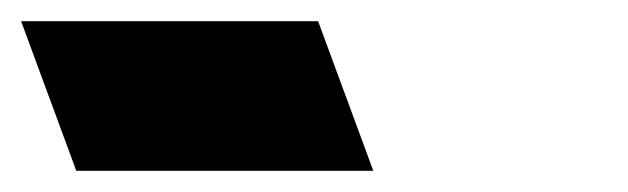

<svg xmlns="http://www.w3.org/2000/svg" viewBox="-298 -751 592 181"><path d="M28.1 -660 53.9 -590H-86.1H-226.1L-251.9 -660L-252.3 -661L-278.1 -731H-138.1H1.9L27.7 -661Z"/></svg>

Font: Nordica Plus
Style: NordicaClassicRgCondOpObl
Weight: 500
Version: Version 1.01